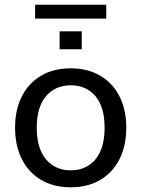

<svg xmlns="http://www.w3.org/2000/svg" viewBox="-20 -786 600 815"><path d="M280 9Q208 9 155 -22Q102 -53 73 -110Q44 -167 44 -244Q44 -321 73 -377.5Q102 -434 155 -465Q208 -496 280 -496Q352 -496 405 -465Q458 -434 487 -377.5Q516 -321 516 -244Q516 -167 487 -110Q458 -53 405 -22Q352 9 280 9ZM280 -63Q346 -63 385 -109.5Q424 -156 424 -244Q424 -332 385 -378Q346 -424 280 -424Q215 -424 175.5 -378Q136 -332 136 -244Q136 -156 175.5 -109.5Q215 -63 280 -63ZM129 -707V-766H431V-707ZM233 -577V-653H327V-577Z"/></svg>

Font: Nunito Sans 12pt ExtraLight 12pt Medium
Style: Regular
Weight: 500
Version: Version 3.101;gftools[0.9.27]